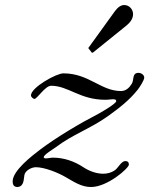

<svg xmlns="http://www.w3.org/2000/svg" viewBox="-20 -729 598 763"><path d="M49.8 14.2C77.1 11.7 73.7 -19 77.1 -34.2C81.1 -51.8 105.5 -64.5 122.6 -64.5C157.2 -64.5 210 -43 239.7 -25.9C272.5 -7.3 302.7 14.2 341.8 14.2C407.2 14.2 492.2 -61 492.2 -74.7C492.2 -85 486.8 -88.9 478 -88.9C460.9 -88.9 450.2 -60.5 434.1 -50.8C420.9 -42.5 405.8 -38.6 390.1 -38.6C362.8 -38.6 334.5 -49.3 312 -64C275.9 -87.9 234.9 -102.5 189.9 -102.5C182.1 -102.5 170.9 -99.6 162.1 -99.6C158.2 -99.6 153.8 -100.6 153.8 -104.5C153.8 -114.3 192.9 -137.2 201.2 -143.6C269.5 -195.3 337.9 -216.8 409.2 -267.6C452.6 -298.8 494.1 -330.6 527.3 -372.6C534.7 -381.8 553.2 -410.2 553.2 -420.9C553.2 -431.2 541 -439.5 530.8 -439.5C503.9 -439.5 513.2 -411.1 503.9 -396.5C494.1 -380.4 480.5 -367.2 460.9 -367.2C380.4 -367.2 333.5 -437.5 231.9 -437.5C203.6 -437.5 103 -381.3 103 -349.6C103 -344.2 111.8 -335.9 116.7 -335.9C127.9 -335.9 159.2 -388.2 183.1 -388.2C251.5 -388.2 297.4 -332.5 397.9 -332.5C412.1 -332.5 419.4 -334.5 428.2 -334.5C433.6 -334.5 441.9 -334.5 441.9 -327.1C441.9 -317.4 384.8 -284.2 372.1 -277.3C296.4 -238.3 205.6 -184.1 139.2 -134.3C106 -108.9 30.3 -50.8 30.3 -8.3C30.3 5.9 35.6 14.2 49.8 14.2ZM343.8 -521C344.7 -520 344.7 -519.5 347.2 -519.5C348.6 -519.5 349.1 -520 350.6 -521L481.9 -627C495.1 -637.7 508.8 -652.8 508.8 -672.9C508.8 -691.9 493.7 -709 473.6 -709C461.9 -709 449.2 -701.7 437 -685.1L333 -541C332 -540 331.1 -539.1 331.1 -538.1C331.1 -537.1 332 -536.1 333 -535.2Z"/></svg>

Font: Cardo
Style: Italic
Weight: 400
Designer: David J. Perry
Foundry: David J. Perry
Version: Version 0.99